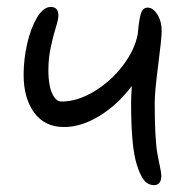

<svg xmlns="http://www.w3.org/2000/svg" viewBox="-20 -519 553 552"><path d="M164.1 -153.8Q108.4 -153.8 78.1 -195.3Q47.9 -236.8 47.9 -304.2Q47.9 -347.7 57.9 -392.3Q67.9 -437 86.2 -468Q104.5 -499 126 -499Q147.9 -499 147.9 -474.1Q147.9 -463.9 140.9 -441.4Q133.8 -418.9 126.5 -386Q119.1 -353 119.1 -316.9Q119.1 -293.9 122.6 -274.7Q126 -255.4 134.8 -241.2Q143.6 -227.1 157.2 -227.1Q202.6 -227.1 251 -256.3Q299.3 -285.6 333.5 -330.8Q367.7 -376 376 -420.9Q376 -422.9 376.5 -426.3Q377 -429.7 377 -431.2Q380.4 -466.3 385.7 -481.7Q391.1 -497.1 404.8 -497.1Q419.9 -497.1 432.4 -477.5Q444.8 -458 444.8 -429.2Q444.8 -409.2 434.8 -332Q424.8 -254.9 424.8 -224.1Q424.8 -124 432.1 -79.1Q434.6 -64.5 439.2 -43.2Q443.8 -22 443.8 -14.2Q443.8 13.2 422.9 13.2Q404.3 13.2 392.8 -2.7Q381.3 -18.6 373 -46.9Q356.9 -97.2 356.9 -224.1Q356.9 -237.8 358.9 -272Q320.3 -219.7 267.6 -186.8Q214.8 -153.8 164.1 -153.8Z"/></svg>

Font: Shantell Sans Normal
Style: Regular
Weight: 300
Designer: Stephen Nixon, Anya Danilova, Shantell Martin
Foundry: Arrow Type
Version: Version 1.006;[559af2be0]